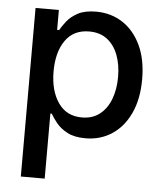

<svg xmlns="http://www.w3.org/2000/svg" viewBox="-53 -600 724 851"><g transform="rotate(5 308.5 -174.5)"><path d="M71.4 204.5V-545.5H175.1V-457H183.9Q193.5 -474.1 210.8 -496.4Q228 -518.8 259.1 -535.7Q290.1 -552.6 340.6 -552.6Q406.6 -552.6 458.3 -519.2Q509.9 -485.8 539.8 -422.9Q569.6 -360.1 569.6 -271.7Q569.6 -183.6 540.1 -120.2Q510.7 -56.8 459.2 -23.1Q407.7 10.7 341.6 10.7Q291.9 10.7 260.7 -6Q229.4 -22.7 211.5 -45.1Q193.5 -67.5 183.9 -84.9H177.6V204.5ZM175.4 -272.7Q175.4 -186.8 212.4 -133.3Q249.3 -79.9 317.8 -79.9Q365.4 -79.9 397.5 -105.3Q429.7 -130.7 446 -174.4Q462.4 -218 462.4 -272.7Q462.4 -327.1 446.2 -369.9Q430 -412.6 398.1 -437.5Q366.1 -462.4 317.8 -462.4Q248.2 -462.4 211.8 -410.3Q175.4 -358.3 175.4 -272.7Z"/></g></svg>

Font: Inter UI Medium
Style: Regular
Weight: 500
Designer: Rasmus Andersson
Foundry: rsms
Version: 3.2;8d6f07862